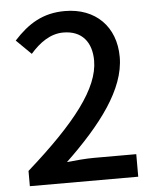

<svg xmlns="http://www.w3.org/2000/svg" viewBox="-53 -795 677 840"><g transform="rotate(-5 285.0 -375.0)"><path d="M44 0H520V-99H335C299 -99 253 -95 215 -91C371 -240 485 -387 485 -529C485 -662 398 -750 263 -750C166 -750 101 -709 38 -640L103 -576C143 -622 191 -657 248 -657C331 -657 372 -603 372 -523C372 -402 261 -259 44 -67Z"/></g></svg>

Font: Noto Sans CJK SC Medium
Style: Regular
Weight: 500
Designer: Ryoko NISHIZUKA 西塚涼子 (kana, bopomofo & ideographs); Paul D. Hunt (Latin, Greek & Cyrillic); Sandoll Communications 산돌커뮤니
Foundry: Adobe
Version: Version 2.004;hotconv 1.0.118;makeotfexe 2.5.65603